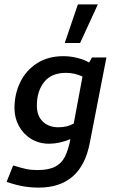

<svg xmlns="http://www.w3.org/2000/svg" viewBox="-20 -646 532 875"><path d="M275 -450H345L426 -626H335ZM151 129Q122 129 100.5 124.5Q79 120 40 108L10 183Q55 198 88.5 203.5Q122 209 156 209Q350 209 389 6L465 -384H399L386 -361Q367 -373 334.5 -381.5Q302 -390 269 -390Q199 -390 148.5 -357.5Q98 -325 72 -271Q46 -217 46 -153Q46 -109 66 -72Q86 -35 122 -13Q158 9 204 9Q250 9 301 -12Q291 38 276 68Q261 98 231.5 113.5Q202 129 151 129ZM356 -297 316 -83Q287 -66 246 -66Q202 -66 175 -92Q148 -118 148 -165Q148 -230 181 -272Q214 -314 281 -314Q320 -314 356 -297Z"/></svg>

Font: Cambay Devanagari
Style: Bold Italic
Weight: 700
Designer: Pooja Saxena
Foundry: Pooja Saxena
Version: Version 1.005;PS 001.005;hotconv 1.0.70;makeotf.lib2.5.58329